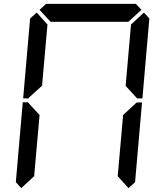

<svg xmlns="http://www.w3.org/2000/svg" viewBox="-20 -1020 856 995"><path d="M90 -45 62 -76 98 -490H125L129 -485L185 -424L157 -107ZM131 -515 127 -510H100L136 -924L170 -955L226 -893L198 -576ZM185 -969 219 -1000H684L713 -969L645 -907H242ZM684 -485 689 -489H716L680 -76L646 -45L590 -107L618 -424ZM726 -955 754 -924 718 -510H691L687 -514L631 -575L659 -893Z"/></svg>

Font: DSEG7 Classic
Style: Italic
Weight: 400
Italic angle: -5°
Designer: Keshikan(Twitter:@keshinomi_88pro)
Version: Version 0.46